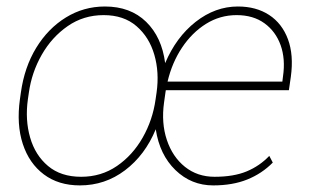

<svg xmlns="http://www.w3.org/2000/svg" viewBox="-20 -558 947 588"><path d="M487.8 -281.7 486.8 -275.4 482.4 -244.1Q473.6 -181.2 491 -129.4Q508.3 -77.6 546.4 -47.1Q584.5 -16.6 637.2 -16.6Q695.8 -16.6 735.6 -33.2Q775.4 -49.8 804.7 -80.6L815.4 -60.1Q782.2 -26.4 737.3 -8.3Q692.4 9.8 632.8 9.8Q565.9 9.8 517.3 -37.1Q468.8 -84 457 -162.1Q424.3 -83 363 -36.6Q301.8 9.8 224.6 9.8Q159.2 9.8 114.3 -23.9Q69.3 -57.6 49.8 -117.2Q30.3 -176.8 41 -253.9L43.9 -274.4Q54.7 -352.1 90.8 -411.4Q127 -470.7 181.6 -504.4Q236.3 -538.1 301.3 -538.1Q379.4 -538.1 427.5 -491.2Q475.6 -444.3 485.8 -364.7Q519.5 -444.3 579.3 -491.2Q639.2 -538.1 708.5 -538.1Q764.6 -538.1 804.2 -512.2Q843.8 -486.3 861.8 -438Q879.9 -389.6 870.6 -322.3L864.7 -281.7ZM456.5 -253.9 459.5 -274.4Q468.3 -336.4 452.6 -390.4Q437 -444.3 397.9 -478Q358.9 -511.7 297.4 -511.7Q235.8 -511.7 187.3 -478Q138.7 -444.3 107.9 -390.4Q77.1 -336.4 68.4 -274.4L65.4 -253.9Q56.6 -190.9 72.3 -136.7Q87.9 -82.5 127.2 -49.6Q166.5 -16.6 228.5 -16.6Q290 -16.6 338.1 -49.6Q386.2 -82.5 417 -136.7Q447.8 -190.9 456.5 -253.9ZM704.6 -511.7Q653.8 -511.7 610.8 -484.9Q567.9 -458 537.4 -412.1Q506.8 -366.2 493.2 -308.1H844.7L846.7 -324.2Q854.5 -377.4 839.4 -419.7Q824.2 -461.9 789.8 -486.8Q755.4 -511.7 704.6 -511.7Z"/></svg>

Font: Robert Sans Thin
Style: Italic
Weight: 100
Italic angle: -8°
Designer: Christian Robertson (extended by Adam Twardoch)
Foundry: Google
Version: Version 12.135;April 2, 2019;FontCreator 11.5.0.2425 64-bit;